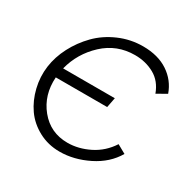

<svg xmlns="http://www.w3.org/2000/svg" viewBox="-159 -873 1039 1039"><g transform="rotate(30 360.5 -354.0)"><path d="M353 -57Q421 -57 488 -90.5Q555 -124 597 -189L651 -159Q606 -82 517.5 -38Q429 6 340 6Q268 6 208.5 -26Q149 -58 113 -109.5Q77 -161 61 -227Q45 -293 54 -360Q63 -425 95.5 -487.5Q128 -550 178 -601Q228 -652 299 -683Q370 -714 448 -714Q542 -714 605 -672Q668 -630 693 -559L633 -525Q609 -591 555 -621Q501 -651 434 -651Q321 -651 240 -575.5Q159 -500 132 -394H455L443 -332H122Q114 -219 180 -138Q246 -57 353 -57Z"/></g></svg>

Font: Raleway-v4020
Style: Italic
Weight: 400
Italic angle: -12°
Designer: Matt McInerney, Pablo Impallari, Rodrigo Fuenzalida
Foundry: Matt McInerney, Pablo Impallari, Rodrigo Fuenzalida
Version: Version 4.020;PS 004.020;hotconv 1.0.88;makeotf.lib2.5.64775